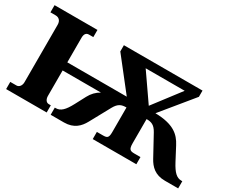

<svg xmlns="http://www.w3.org/2000/svg" viewBox="-106 -1065 1698 1415"><g transform="rotate(30 742.5 -357.0)"><path d="M366 0V-61H349C325 -61 313 -84 313 -111V-327H639C605 -308 579 -281 560 -245L514 -158C477 -88 448 -61 408 -61H400V0H513C598 0 640 -45 668 -96L762 -268C789 -317 816 -326 857 -326V-116C857 -67 845 -61 809 -61H758V0H1129V-61H1078C1041 -61 1028 -68 1028 -121V-326C1069 -326 1096 -317 1123 -268L1217 -96C1245 -45 1287 0 1372 0H1485V-61H1477C1437 -61 1408 -88 1371 -158L1313 -268C1275 -341 1217 -393 1063 -396L1280 -661V-714H611V-661L819 -396H313V-605C313 -636 325 -653 349 -653H386V-714H21V-653H65C92 -653 113 -636 113 -600V-111C113 -84 97 -61 74 -61H21V0ZM835 -647H1167L993 -419Z"/></g></svg>

Font: UArctic Serif Black
Style: Regular
Weight: 900
Designer: Customization by Puisto advertising & original work Monotype Design Team
Foundry: Monotype Imaging Inc.
Version: Version 2.004